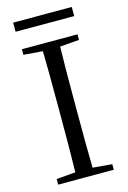

<svg xmlns="http://www.w3.org/2000/svg" viewBox="-131 -935 666 997"><g transform="rotate(-15 202.5 -436.5)"><path d="M45 -824V-873H360V-824ZM53 0V-30L191 -42H212L352 -30V0ZM155 0Q157 -84 157.5 -168Q158 -252 158 -337V-391Q158 -476 157.5 -560.5Q157 -645 155 -728H249Q247 -645 246.5 -560.5Q246 -476 246 -391V-337Q246 -252 246.5 -168Q247 -84 249 0ZM53 -698V-728H352V-698L212 -687H191Z"/></g></svg>

Font: Noto Serif TC
Style: Regular
Weight: 400
Designer: Ryoko NISHIZUKA  (kana & ideographs); Frank Grießhammer (Latin, Greek & Cyrillic); Wenlong ZHANG  (bopomofo); Sandoll Co
Foundry: Adobe
Version: Version 2.003-H1;hotconv 1.1.1;makeotfexe 2.6.0